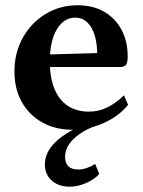

<svg xmlns="http://www.w3.org/2000/svg" viewBox="-20 -482 545 731"><path d="M256.4 12Q190.4 12 140.4 -16.2Q90.4 -44.4 62.7 -94.3Q35 -144.2 35 -209.5Q35 -281.6 67.1 -338.7Q99.2 -395.8 153.8 -428.9Q208.4 -462 275.1 -462Q333.4 -462 376 -437.6Q418.5 -413.2 442.3 -369.4Q466.1 -325.6 466.1 -266.5Q466.1 -242.1 459.1 -234.5Q452.1 -226.9 436.8 -226.9H125.4V-273.6L361.4 -280.2L349.9 -265.1Q351 -312.7 340.9 -346.1Q330.8 -379.5 311.9 -397.2Q293.1 -414.9 266.4 -414.9Q223.5 -414.9 196.6 -370.7Q169.7 -326.5 169.7 -247.4Q169.7 -187.9 186.8 -145.2Q203.8 -102.5 237.1 -79.7Q270.5 -57 318.5 -57Q354.9 -57 387.8 -72.7Q420.8 -88.5 452 -119.2L467.7 -82.9Q445.4 -54.7 411.2 -33.1Q377.1 -11.5 337.5 0.2Q298 12 256.4 12ZM245.2 228.7Q202.9 228.7 176.9 205.3Q150.9 182 150.9 144.2Q150.9 97.7 191.2 58.8Q231.5 19.8 313.7 -14.2L335.5 0Q283.4 21.8 255.6 51.6Q227.8 81.4 227.8 114.7Q227.8 163.4 278.4 163.4Q307.4 163.4 342.4 142.3L357.8 180.5Q339.6 201.2 307.8 214.9Q276.1 228.7 245.2 228.7Z"/></svg>

Font: Pitagon Serif
Style: Regular
Weight: 400
Designer: Travis Tran
Foundry: Pitagon
Version: Version 1.000;gftools[0.9.26]